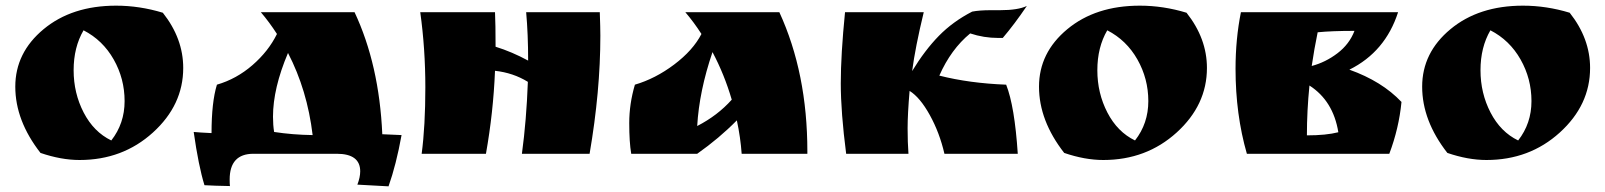

<svg xmlns="http://www.w3.org/2000/svg" viewBox="-20 -543 5666 678"><path d="M123 -3Q34 -117 34 -237Q34 -357 134 -440Q234 -523 390 -523Q473 -523 555 -498Q627 -407 627 -303Q627 -172 520 -75Q413 22 261 22Q196 22 123 -3ZM275 -436Q240 -376 240 -295Q240 -214 275.5 -145.5Q311 -77 373 -47Q420 -107 420 -186Q420 -265 381.5 -333Q343 -401 275 -436Z M1252 62Q1252 0 1169 0H875Q791 0 791 91Q791 106 792 114Q735 113 702 111Q681 43 664 -77Q685 -75 727 -73Q727 -182 746 -244Q815 -264 871.5 -313Q928 -362 958 -423Q931 -465 901 -500H1232Q1319 -315 1330 -69L1398 -66Q1379 39 1352 115L1242 109Q1252 83 1252 62ZM944 -131Q944 -101 948 -77Q1013 -67 1084 -66Q1065 -225 997 -356Q944 -231 944 -131Z M2100 -417Q2100 -221 2062 0H1823Q1839 -118 1844 -254Q1792 -286 1728 -293Q1722 -146 1696 0H1469Q1482 -98 1482 -234.5Q1482 -371 1464 -500H1728Q1730 -459 1730 -378Q1788 -360 1845 -329Q1845 -422 1838 -500H2098Q2100 -444 2100 -417Z M2831 -8V0H2599Q2595 -57 2582 -118Q2520 -55 2442 0H2209Q2202 -41 2202 -108.5Q2202 -176 2222 -244Q2294 -265 2360.5 -315Q2427 -365 2457 -423Q2430 -465 2400 -500H2732Q2831 -285 2831 -8ZM2564 -191Q2538 -280 2496 -359Q2449 -221 2442 -98Q2514 -135 2564 -191Z M3478 -507H3511Q3575 -507 3606 -522Q3562 -457 3521 -409H3505Q3454 -409 3406 -425Q3338 -369 3297 -276Q3403 -249 3533 -244Q3563 -168 3574 0H3315Q3298 -74 3263.5 -136.5Q3229 -199 3192 -222Q3185 -140 3185 -90Q3185 -40 3188 0H2968Q2949 -147 2949 -248.5Q2949 -350 2964 -500H3242Q3212 -376 3201 -292Q3246 -366 3295.5 -416.5Q3345 -467 3413 -502Q3439 -507 3478 -507Z M3738 -3Q3649 -117 3649 -237Q3649 -357 3749 -440Q3849 -523 4005 -523Q4088 -523 4170 -498Q4242 -407 4242 -303Q4242 -172 4135 -75Q4028 22 3876 22Q3811 22 3738 -3ZM3890 -436Q3855 -376 3855 -295Q3855 -214 3890.5 -145.5Q3926 -77 3988 -47Q4035 -107 4035 -186Q4035 -265 3996.5 -333Q3958 -401 3890 -436Z M4595 -65Q4663 -65 4706 -76Q4688 -187 4604 -241Q4595 -152 4595 -65ZM4343 -300Q4343 -405 4362 -500H4917Q4872 -360 4745 -297Q4860 -256 4929 -183Q4920 -90 4886 0H4383Q4343 -139 4343 -300ZM4612 -310Q4661 -323 4703 -355Q4745 -387 4763 -434Q4683 -434 4633 -429Q4621 -371 4612 -310Z M5091 -3Q5002 -117 5002 -237Q5002 -357 5102 -440Q5202 -523 5358 -523Q5441 -523 5523 -498Q5595 -407 5595 -303Q5595 -172 5488 -75Q5381 22 5229 22Q5164 22 5091 -3ZM5243 -436Q5208 -376 5208 -295Q5208 -214 5243.5 -145.5Q5279 -77 5341 -47Q5388 -107 5388 -186Q5388 -265 5349.5 -333Q5311 -401 5243 -436Z"/></svg>

Font: Ruslan Display
Style: Regular
Weight: 400
Designer: Denis Masharov, Vladimir Rabdu
Foundry: Denis Masharov, Vladimir Rabdu
Version: Version 1.000; ttfautohint (v1.4.1)